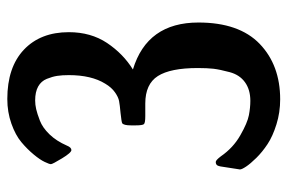

<svg xmlns="http://www.w3.org/2000/svg" viewBox="-148 -604 772 515"><g transform="rotate(-90 237.5 -347.0)"><path d="M40 -88.9Q40 -90.8 45.9 -127Q47.9 -144 50.5 -148.9Q53.2 -153.8 60.1 -153.8Q64.9 -153.8 75.2 -140.1Q98.1 -106.9 131.6 -87.9Q165 -68.8 185.5 -64.9Q206.1 -61 224.1 -61Q253.9 -61 273.9 -75.4Q293.9 -89.8 301 -116.5Q308.1 -143.1 310.1 -159.9Q312 -176.8 312 -202.1Q312 -275.4 290.5 -309.1Q269 -342.8 216.8 -342.8H183.1Q165 -342.8 161.6 -346.4Q158.2 -350.1 158.2 -369.1V-380.9Q158.2 -400.9 164.1 -404.8Q168 -406.7 191.9 -409.2Q212.9 -411.1 223.4 -413.1Q233.9 -415 246.8 -424.1Q259.8 -433.1 270 -450.2Q293 -487.3 293 -547.9Q293 -565.9 291 -578.9Q289.1 -591.8 283 -606.9Q276.9 -622.1 262.5 -630.1Q248 -638.2 225.1 -638.2Q213.9 -638.2 201.9 -635.5Q189.9 -632.8 170.9 -625.5Q151.9 -618.2 134 -599.6Q116.2 -581.1 104 -553.2Q99.1 -541 92 -541Q85 -541 69.6 -566.4Q54.2 -591.8 54.2 -595.9Q54.2 -600.1 60.1 -612.5Q65.9 -625 80.1 -642.1Q94.2 -659.2 113 -675Q131.8 -690.9 162.8 -701.9Q193.8 -712.9 229 -712.9Q314 -712.9 361.1 -668.5Q408.2 -624 408.2 -547.9Q408.2 -488.8 379.2 -445.3Q350.1 -401.9 308.1 -376Q434.1 -337.9 434.1 -200.2Q434.1 -91.3 377 -36.1Q319.8 19 228 19Q192.9 19 160.9 9Q128.9 -1 107.9 -14.9Q86.9 -28.8 71 -44.9Q55.2 -61 47.6 -72.5Q40 -84 40 -88.9Z"/></g></svg>

Font: CMU Sans Serif Demi Condensed
Style: DemiCondensed
Weight: 600
Width: 3
Version: Version 0.7.0